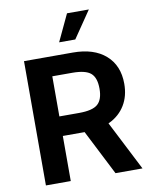

<svg xmlns="http://www.w3.org/2000/svg" viewBox="-98 -992 844 1065"><g transform="rotate(-10 324.0 -460.0)"><path d="M73 -700H348Q466 -700 532.5 -641.5Q599 -583 599 -480Q599 -411 568 -360Q537 -309 480.5 -281.5Q424 -254 346 -254H100V-364H324Q400 -364 429.5 -390Q459 -416 459 -477Q459 -539 429.5 -564.5Q400 -590 325 -590H213V0H73ZM322 -281 447 -333 617 0H465ZM354 -920H477L374 -769H283Z"/></g></svg>

Font: Moderustic SemiBold
Style: Regular
Weight: 600
Designer: Tural Alisoy
Foundry: TAFT Foundry
Version: Version 2.120